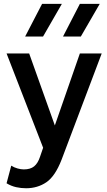

<svg xmlns="http://www.w3.org/2000/svg" viewBox="-20 -780 572 1024"><path d="M119 224Q92 224 66 218.2Q40 212.5 15 197.5L40 103.5Q55.5 113.5 73.8 118.5Q92 123.5 107 123.5Q142 123.5 162 107.2Q182 91 193.5 56L210 8L15 -495H135.5L272.5 -111L406 -495H522.5L308.5 71.5Q274 160.5 227 192.2Q180 224 119 224ZM316 -585 406 -759.5H512L411 -585ZM114 -585 204.5 -759.5H310L209.5 -585Z"/></svg>

Font: Geologica
Style: Regular
Weight: 400
Designer: Sindre Bremnes, Frode Helland
Foundry: Monokrom Skriftforlag AS
Version: Version 1.010; ttfautohint (v1.8.4.7-5d5b);gftools[0.9.28]